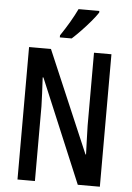

<svg xmlns="http://www.w3.org/2000/svg" viewBox="-62 -985 710 1031"><g transform="rotate(5 293.5 -470.0)"><path d="M516 0H397L163 -558H159Q162 -508 163.5 -471Q165 -434 166 -402V0H72V-714H190L424 -166H427Q425 -217 424 -253.5Q423 -290 422 -321V-714H516ZM431 -931Q418 -911 394 -882.5Q370 -854 343.5 -826.5Q317 -799 296 -780H232V-791Q286 -871 319 -940H431Z"/></g></svg>

Font: Noto Sans Gujarati UI ExtraCondensed Medium
Style: Regular
Weight: 500
Width: 2
Designer: Jelle Bosma - Monotype Design Team, Universal Thirst
Foundry: Monotype Imaging Inc.
Version: Version 2.106; ttfautohint (v1.8.4.7-5d5b)